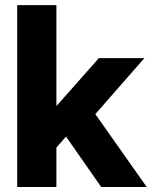

<svg xmlns="http://www.w3.org/2000/svg" viewBox="-20 -748 607 768"><path d="M48.8 0H205.6V-157.7L244.1 -201.7L384.8 0H566.9L361.3 -291.5L557.6 -515.6H375.5L207.5 -325.7H205.6V-727.5H48.8Z"/></svg>

Font: Raveo Display
Style: Bold
Weight: 700
Designer: Jakub Foglar, Rasmus Andersson (Inter)
Foundry: Jakubfoglar.com
Version: Version 1.100;Glyphs 3.2.3 (3260)